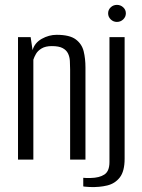

<svg xmlns="http://www.w3.org/2000/svg" viewBox="-20 -645 575 776"><path d="M52.8 0V-495H103.9L111.6 -442.3Q119.9 -471.8 148.8 -488.1Q177.7 -504.3 209 -504.3Q261.6 -504.3 286.3 -485.7Q311 -467.2 318.2 -437.5Q325.4 -407.7 325.4 -372.6V0H263.4V-364.4Q263.4 -382.1 262.4 -398.9Q261.4 -415.6 254.8 -429.1Q248.2 -442.6 233.1 -450.6Q218 -458.7 189.5 -458.7Q164 -458.7 148.3 -449.3Q132.7 -439.9 125.5 -427.3Q118.2 -414.7 114.8 -403.7V0ZM343.9 110.9Q338.8 110.6 329.1 109.9Q319.3 109.3 316.5 108.3V73.6Q321 74.3 329.8 74.5Q338.7 74.7 345.7 74.4Q381.5 73.8 401.9 60.4Q422.4 47 422.4 9.9V-495H483.7V-3.5Q483.7 47 464.3 72Q444.9 97 413.3 104.6Q381.7 112.3 343.9 110.9ZM452.5 -556.4Q438 -556.4 427.5 -566.6Q417 -576.9 417 -591.1Q417 -605.5 427.5 -615.4Q438 -625.3 452.5 -625.3Q467.3 -625.3 478 -615.4Q488.7 -605.5 488.7 -591.2Q488.7 -576.9 478 -566.6Q467.3 -556.4 452.5 -556.4Z"/></svg>

Font: Alumni Sans Thin
Style: Regular
Weight: 100
Designer: Robert E. Leuschke
Foundry: Robert E. Leuschke
Version: Version 1.018